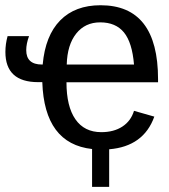

<svg xmlns="http://www.w3.org/2000/svg" viewBox="-20 -558 640 729"><path d="M232.4 -245.6Q232.4 -153.8 266.4 -105Q300.3 -56.2 364.7 -56.2Q412.1 -56.2 444.6 -77.4Q477.1 -98.6 488.8 -137.2L565.9 -115.2Q525.4 -2 394.5 8.8V151.4H329.6V7.8Q148.4 -12.2 140.6 -246.1H125Q0.5 -246.1 0.5 -360.8Q0.5 -390.6 8.8 -420.9H90.3Q79.6 -392.1 79.6 -367.7Q79.6 -313 139.2 -313H142.1Q151.9 -422.9 208.5 -480.5Q265.1 -538.1 361.8 -538.1Q580.1 -538.1 580.1 -257.3V-245.6ZM488.8 -313Q481.9 -396.5 450.7 -434.8Q419.4 -473.1 360.4 -473.1Q303.2 -473.1 269.3 -430.4Q235.4 -387.7 233.4 -313Z"/></svg>

Font: Cousine
Style: Regular
Weight: 400
Monospace: yes
Designer: Steve Matteson
Foundry: Ascender Corporation
Version: Version 1.20